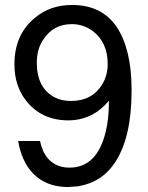

<svg xmlns="http://www.w3.org/2000/svg" viewBox="-20 -729 596 772"><path d="M141 -162Q159 -75 230 -58Q243 -55 260 -55Q370 -55 405 -199Q418 -251 418 -324Q353 -246 256 -245Q144 -245 82 -328Q38 -387 38 -470Q38 -590 120 -657Q181 -709 270 -709Q389 -709 449 -621Q508 -532 509 -374V-363Q509 -179 444 -78Q391 4 294 20L254 23Q139 23 84 -70Q73 -90 65 -113Q57 -136 53 -162ZM269 -632Q193 -632 153 -568L152 -567Q128 -529 128 -477Q128 -376 199 -338Q227 -323 266 -323Q349 -323 390 -388Q413 -425 413 -472Q413 -559 352 -605Q314 -632 269 -632Z"/></svg>

Font: Ekushey Lal Sabuj
Style: Regular
Weight: 400
Designer: Al Mamun Sumon
Foundry: Al Mamun Sumon
Version: Version 1.0